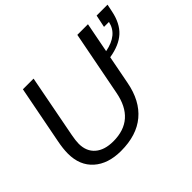

<svg xmlns="http://www.w3.org/2000/svg" viewBox="-144 -932 1185 1185"><g transform="rotate(-45 449.0 -339.0)"><path d="M319.3 9.8Q206.1 9.8 140.4 -48.8Q74.7 -107.4 74.7 -210.4Q74.7 -253.9 85.9 -310.1L159.2 -688H252.4L173.3 -276.4Q165 -233.9 165 -206.5Q165 -140.1 207.8 -103Q250.5 -65.9 327.1 -65.9Q514.6 -65.9 552.2 -264.2L634.3 -688H727.1L689 -491.2Q809.1 -514.2 828.6 -606.4H785.6L802.7 -688H897.9L887.7 -638.7Q870.1 -552.2 820.3 -506.8Q770.5 -461.4 680.2 -446.8L644 -258.8Q619.1 -127.4 537.1 -58.8Q455.1 9.8 319.3 9.8Z"/></g></svg>

Font: Liberation Sans
Style: Italic
Weight: 400
Italic angle: -12°
Designer: Steve Matteson
Foundry: Ascender Corporation
Version: Version 2.1.5